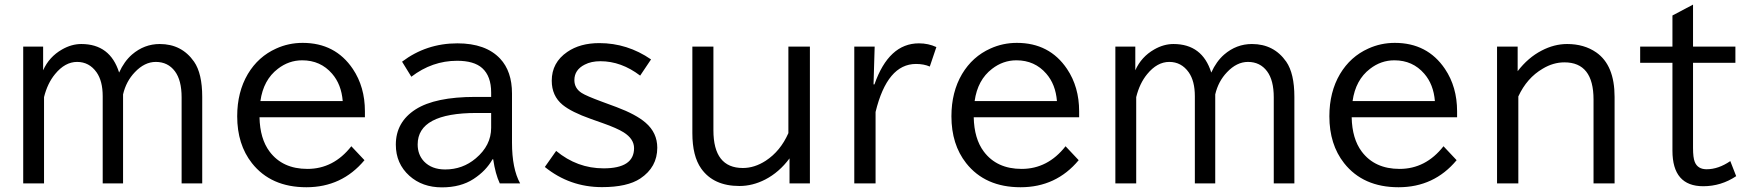

<svg xmlns="http://www.w3.org/2000/svg" viewBox="-20 -766 7550 828"><path d="M166 -564.9V-462.9Q191.9 -521 247.6 -552.7Q288.6 -576.2 330.6 -576.2Q455.1 -576.2 493.7 -453.1Q515.6 -501.5 549.3 -530.8Q602.1 -576.2 668.9 -576.2Q763.7 -576.2 816.9 -500Q852.1 -449.2 852.1 -348.1V24.9H763.2V-346.2Q763.2 -419.9 734.4 -458.5Q704.1 -499 651.9 -499Q603.5 -499 561.5 -454.6Q523.9 -415.5 510.7 -358.9V24.9H422.9V-351.1Q422.9 -416.5 396.5 -454.1Q364.7 -499 312.5 -499Q260.3 -499 217.3 -446.3Q184.6 -406.7 169.9 -347.2V24.9H80.1V-564.9Z M1553.7 -260.3H1099.1Q1101.1 -167.5 1142.6 -112.3Q1198.7 -37.6 1305.7 -37.6Q1418.5 -37.6 1495.1 -135.3L1551.8 -75.2Q1454.6 41.5 1301.3 41.5Q1148.4 41.5 1066.4 -62.5Q1002.9 -143.1 1002.9 -264.6Q1002.9 -369.1 1048.8 -446.8Q1093.8 -522 1170.9 -556.6Q1224.6 -581.1 1285.2 -581.1Q1425.8 -581.1 1501.5 -468.8Q1553.7 -391.1 1553.7 -286.1ZM1458 -330.1Q1452.1 -402.3 1412.1 -448.2Q1362.3 -505.9 1283.2 -505.9Q1225.6 -505.9 1178.2 -469.2Q1115.7 -421.4 1103 -330.1Z M2098.1 -348.1V-367.2Q2098.1 -437.5 2059.6 -472.2Q2024.4 -503.9 1951.2 -503.9Q1843.8 -503.9 1753.9 -435.1L1713.9 -500Q1818.4 -579.1 1952.6 -579.1Q2074.7 -579.1 2136.7 -513.2Q2188 -458.5 2188 -362.8V-150.9Q2188 -38.6 2223.1 24.9H2135.3Q2116.2 -15.6 2106.9 -79.1H2104Q2076.2 -29.3 2022 5.9Q1966.8 42 1885.7 42Q1801.3 42 1745.6 -7.8Q1687 -60.5 1687 -142.1Q1687 -239.7 1772.5 -294.4Q1856.9 -348.1 2029.8 -348.1ZM2098.1 -278.8H2035.2Q1781.2 -278.8 1781.2 -143.1Q1781.2 -99.1 1808.6 -69.8Q1841.8 -35.2 1899.9 -35.2Q1975.1 -35.2 2031.7 -83Q2098.1 -138.7 2098.1 -214.8Z M2378.4 -115.2Q2469.2 -40 2583 -40Q2714.4 -40 2714.4 -127Q2714.4 -167 2669.4 -195.3Q2640.6 -213.4 2579.6 -234.9L2528.8 -252.9Q2444.3 -282.7 2406.2 -314Q2359.4 -352.5 2359.4 -418Q2359.4 -496.1 2426.3 -542Q2481.4 -580.1 2564.5 -580.1Q2685.5 -580.1 2787.6 -509.8L2740.7 -439.9Q2659.2 -502 2569.3 -502Q2529.3 -502 2501.5 -487.3Q2457 -464.8 2457 -420.4Q2457 -385.3 2488.3 -365.2Q2507.8 -352.5 2576.7 -327.1L2638.7 -304.2Q2723.1 -272.5 2764.2 -236.8Q2814.5 -193.4 2814.5 -128.9Q2814.5 -44.9 2741.2 3.9Q2685.1 41 2576.2 41Q2437 41 2329.6 -45.9Z M2965.8 -564.9H3056.6V-204.1Q3056.6 -41.5 3183.6 -41.5Q3233.9 -41.5 3282.2 -72.8Q3345.7 -114.3 3379.9 -191.9V-564.9H3472.7V24.9H3384.8V-83Q3340.3 -22.9 3279.8 8.3Q3225.6 36.1 3168.9 36.1Q3057.1 36.1 3003.9 -39.1Q2965.8 -92.8 2965.8 -191.9Z M3747.1 -401.9H3751Q3813 -579.1 3942.9 -579.1Q3983.4 -579.1 4018.1 -563L3989.7 -479Q3964.4 -490.2 3930.2 -490.2Q3806.2 -490.2 3755.9 -283.2V24.9H3664.1V-564.9H3752Z M4633.8 -260.3H4179.2Q4181.2 -167.5 4222.7 -112.3Q4278.8 -37.6 4385.7 -37.6Q4498.5 -37.6 4575.2 -135.3L4631.8 -75.2Q4534.7 41.5 4381.3 41.5Q4228.5 41.5 4146.5 -62.5Q4083 -143.1 4083 -264.6Q4083 -369.1 4128.9 -446.8Q4173.8 -522 4251 -556.6Q4304.7 -581.1 4365.2 -581.1Q4505.9 -581.1 4581.5 -468.8Q4633.8 -391.1 4633.8 -286.1ZM4538.1 -330.1Q4532.2 -402.3 4492.2 -448.2Q4442.4 -505.9 4363.3 -505.9Q4305.7 -505.9 4258.3 -469.2Q4195.8 -421.4 4183.1 -330.1Z M4876 -564.9V-462.9Q4901.9 -521 4957.5 -552.7Q4998.5 -576.2 5040.5 -576.2Q5165 -576.2 5203.6 -453.1Q5225.6 -501.5 5259.3 -530.8Q5312 -576.2 5378.9 -576.2Q5473.6 -576.2 5526.9 -500Q5562 -449.2 5562 -348.1V24.9H5473.1V-346.2Q5473.1 -419.9 5444.3 -458.5Q5414.1 -499 5361.8 -499Q5313.5 -499 5271.5 -454.6Q5233.9 -415.5 5220.7 -358.9V24.9H5132.8V-351.1Q5132.8 -416.5 5106.4 -454.1Q5074.7 -499 5022.5 -499Q4970.2 -499 4927.2 -446.3Q4894.5 -406.7 4879.9 -347.2V24.9H4790V-564.9Z M6263.7 -260.3H5809.1Q5811 -167.5 5852.5 -112.3Q5908.7 -37.6 6015.6 -37.6Q6128.4 -37.6 6205.1 -135.3L6261.7 -75.2Q6164.6 41.5 6011.2 41.5Q5858.4 41.5 5776.4 -62.5Q5712.9 -143.1 5712.9 -264.6Q5712.9 -369.1 5758.8 -446.8Q5803.7 -522 5880.9 -556.6Q5934.6 -581.1 5995.1 -581.1Q6135.7 -581.1 6211.4 -468.8Q6263.7 -391.1 6263.7 -286.1ZM6168 -330.1Q6162.1 -402.3 6122.1 -448.2Q6072.3 -505.9 5993.2 -505.9Q5935.5 -505.9 5888.2 -469.2Q5825.7 -421.4 5813 -330.1Z M6524.9 -564.9V-459Q6569.8 -517.6 6628.4 -547.9Q6682.6 -576.2 6738.3 -576.2Q6811.5 -576.2 6863.8 -540Q6942.9 -484.9 6942.9 -348.1V24.9H6852.1V-336.9Q6852.1 -497.1 6726.6 -497.1Q6678.2 -497.1 6632.8 -469.7Q6564.5 -429.7 6527.8 -350.1V24.9H6436V-564.9Z M7281.2 -746.1V-564.9H7463.9V-495.1H7281.2V-127.9Q7281.2 -85.9 7288.6 -67.9Q7301.3 -36.1 7339.8 -36.1Q7390.6 -36.1 7441.9 -71.3L7467.3 -6.3Q7402.3 37.1 7325.2 37.1Q7192.4 37.1 7192.4 -116.2V-495.1H7053.2V-564.9H7192.4V-699.2Z"/></svg>

Font: FORM UDPGothic
Style: Regular
Weight: 400
Foundry: Pronama LLC
Version: Version 1.05101